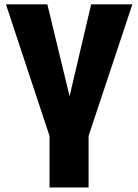

<svg xmlns="http://www.w3.org/2000/svg" viewBox="-20 -583 626 869"><path d="M6.8 -563.5H194.3L294.9 -147.5L392.6 -563.5H579.1L380.9 32.2V265.6H204.1V32.2Z"/></svg>

Font: GenEi M Gothic v2 Heavy
Style: Regular
Weight: 800
Version: Version 2.0